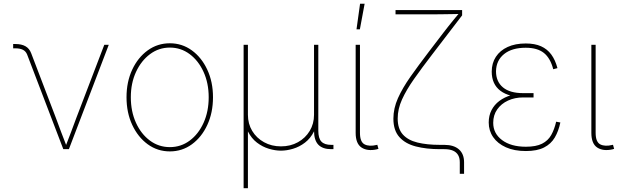

<svg xmlns="http://www.w3.org/2000/svg" viewBox="-20 -780 3246 1004"><path d="M311 0 121.6 -495.6Q114.3 -512.7 99.1 -520Q84 -527.3 60.5 -527.3H48.8V-549.8H60.5Q92.8 -549.8 113.3 -538.1Q133.8 -526.4 143.1 -501.5L272 -164.1Q286.1 -127 299.8 -89.4Q313.5 -51.8 328.6 -14.6H322.8Q337.9 -51.8 351.6 -89.4Q365.2 -127 379.4 -164.1L525.4 -545.9H548.8L340.3 0Z M868.2 11.7Q803.7 11.7 752.4 -25.6Q701.2 -63 671.4 -127Q641.6 -190.9 641.6 -271.5Q641.6 -352.1 671.4 -415.8Q701.2 -479.5 752.4 -516.6Q803.7 -553.7 868.2 -553.7Q932.1 -553.7 983.2 -516.6Q1034.2 -479.5 1064 -415.5Q1093.8 -351.6 1093.8 -271.5Q1093.8 -190.9 1064.2 -127Q1034.7 -63 983.6 -25.6Q932.6 11.7 868.2 11.7ZM868.2 -10.7Q926.3 -10.7 972.2 -44.9Q1018.1 -79.1 1044.7 -138.2Q1071.3 -197.3 1071.3 -271.5Q1071.3 -345.2 1044.4 -404.1Q1017.6 -462.9 971.7 -497.1Q925.8 -531.2 868.2 -531.2Q810.5 -531.2 764.4 -496.8Q718.3 -462.4 691.2 -403.8Q664.1 -345.2 664.1 -271.5Q664.1 -197.3 690.9 -138.2Q717.8 -79.1 763.9 -44.9Q810.1 -10.7 868.2 -10.7Z M1253.9 204.1V-545.9H1276.4V-179.7Q1276.4 -132.8 1298.8 -95.5Q1321.3 -58.1 1360.6 -36.4Q1399.9 -14.6 1449.2 -14.6Q1499 -14.6 1538.1 -36.4Q1577.1 -58.1 1599.6 -95.5Q1622.1 -132.8 1622.1 -179.7V-545.9H1644.5V-96.7Q1644.5 -56.6 1660.6 -39.6Q1676.8 -22.5 1711.9 -22.5H1723.6V0H1711.9Q1667 0 1644.5 -23.4Q1622.1 -46.9 1622.1 -96.7V-179.7H1639.6Q1639.6 -127.9 1621.6 -92Q1603.5 -56.2 1574.7 -34.2Q1545.9 -12.2 1512.7 -2.2Q1479.5 7.8 1449.2 7.8Q1418.9 7.8 1385.7 -2.2Q1352.5 -12.2 1323.7 -34.2Q1294.9 -56.2 1276.9 -92Q1258.8 -127.9 1258.8 -179.7H1276.4V204.1Z M1950.2 1Q1901.4 11.7 1870.6 -8.5Q1839.8 -28.8 1839.8 -85.4V-545.9H1862.3V-85.4Q1862.3 -37.6 1886.5 -25.1Q1910.6 -12.7 1949.2 -22Q1952.1 -22.9 1951.2 -22.7Q1950.2 -22.5 1953.1 -22.9L1959 -1.5Q1957 -1 1954.8 -0.5Q1952.6 0 1950.2 1ZM1844.2 -626.5 1862.8 -760.3H1886.7L1861.8 -626.5Z M2384.3 128.9V68.4Q2384.3 45.9 2375.5 30.8Q2366.7 15.6 2348.9 7.8Q2331.1 0 2303.2 0H2280.3Q2209.5 0 2154.5 -14.2Q2099.6 -28.3 2068.4 -63.2Q2037.1 -98.1 2037.1 -159.7Q2037.1 -213.4 2061 -266.8Q2085 -320.3 2126.7 -379.4Q2168.5 -438.5 2221.7 -508.3L2297.4 -607.4Q2311 -625 2325 -642.8Q2338.9 -660.6 2353.5 -678.2Q2368.2 -695.8 2382.8 -713.4V-707Q2365.7 -706.5 2348.6 -706.3Q2331.5 -706.1 2314.7 -705.8Q2297.9 -705.6 2280.8 -705.3Q2263.7 -705.1 2246.6 -705.1H2048.3V-727.5H2396.5V-699.7L2238.8 -493.7Q2185.5 -424.3 2145.3 -367.2Q2105 -310.1 2082.3 -260Q2059.6 -210 2059.6 -160.2Q2059.6 -106.9 2086.4 -76.9Q2113.3 -46.9 2162.8 -34.7Q2212.4 -22.5 2280.3 -22.5H2303.2Q2353 -22.5 2379.9 1.2Q2406.7 24.9 2406.7 68.4V128.9Z M2730 9.8Q2668.9 9.8 2625.5 -9.8Q2582 -29.3 2558.8 -63Q2535.6 -96.7 2535.6 -139.6Q2535.6 -175.8 2550.3 -204.1Q2564.9 -232.4 2591.3 -252.2Q2617.7 -272 2653.3 -282.5Q2689 -293 2731 -293H2770V-270.5H2715.3Q2672.4 -270.5 2636.7 -254.2Q2601.1 -237.8 2580.1 -208Q2559.1 -178.2 2559.1 -137.7Q2559.1 -82 2605.5 -47.4Q2651.9 -12.7 2730 -12.7Q2783.2 -12.7 2814.5 -28.6Q2845.7 -44.4 2862.3 -73.7Q2878.9 -103 2888.2 -143.6L2910.2 -139.6Q2900.9 -94.7 2881.1 -61Q2861.3 -27.3 2825 -8.8Q2788.6 9.8 2730 9.8ZM2731 -270.5Q2687 -270.5 2653.3 -279.3Q2619.6 -288.1 2596.9 -305.2Q2574.2 -322.3 2562.7 -347.4Q2551.3 -372.6 2551.3 -405.3Q2551.3 -449.7 2573 -482.9Q2594.7 -516.1 2634.5 -534.4Q2674.3 -552.7 2729 -552.7Q2776.4 -552.7 2809.1 -538.1Q2841.8 -523.4 2862.8 -494.9Q2883.8 -466.3 2895 -423.8L2873 -418Q2857.9 -476.1 2824 -503.2Q2790 -530.3 2729 -530.3Q2656.7 -530.3 2615.7 -497.1Q2574.7 -463.9 2573.7 -407.2Q2573.7 -353.5 2609.9 -323.2Q2646 -293 2715.3 -293H2770V-270.5Z M3182.6 1Q3133.8 11.7 3103 -8.5Q3072.3 -28.8 3072.3 -85.4V-545.9H3094.7V-85.4Q3094.7 -37.6 3118.9 -25.1Q3143.1 -12.7 3181.6 -22Q3184.6 -22.9 3183.6 -22.7Q3182.6 -22.5 3185.5 -22.9L3191.4 -1.5Q3189.5 -1 3187.3 -0.5Q3185.1 0 3182.6 1Z"/></svg>

Font: Inter Thin
Style: Regular
Weight: 250
Designer: Rasmus Andersson
Foundry: rsms
Version: Version 4.001;git-66647c0bb